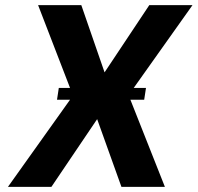

<svg xmlns="http://www.w3.org/2000/svg" viewBox="-20 -731 773 751"><path d="M11 0H181L360 -265L455 0H625L490 -341H544L551 -387H503L733 -711H564L389 -448L298 -711H129L254 -387H210L203 -341H254Z"/></svg>

Font: Aerodynamic
Style: Obl
Weight: 500
Designer: Google
Version: Version 2.000980; 2014